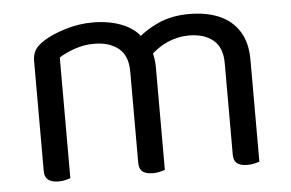

<svg xmlns="http://www.w3.org/2000/svg" viewBox="-41 -531 898 593"><g transform="rotate(-5 408.0 -235.0)"><path d="M448 -320V-205H368V-314Q368 -363 339.5 -386Q311 -409 264 -409Q233 -409 204 -399Q175 -389 155 -376V-205H75V-372Q75 -392 83.5 -406Q92 -420 113 -433Q140 -450 181.5 -462.5Q223 -475 265 -475Q316 -475 355 -459.5Q394 -444 413 -417Q419 -411 423 -406Q427 -401 431 -393Q438 -381 443 -362Q448 -343 448 -320ZM741 -318V-205H661V-314Q661 -363 633 -386Q605 -409 558 -409Q523 -409 490.5 -394.5Q458 -380 432 -353L400 -411Q426 -437 468 -456Q510 -475 564 -475Q618 -475 657.5 -458Q697 -441 719 -406Q741 -371 741 -318ZM75 -258H155V-2Q150 0 140 2.5Q130 5 118 5Q97 5 86 -3.5Q75 -12 75 -31ZM368 -258H448V-2Q443 0 432.5 2.5Q422 5 411 5Q389 5 378.5 -3.5Q368 -12 368 -31ZM661 -258H741V-2Q736 0 725.5 2.5Q715 5 704 5Q682 5 671.5 -3.5Q661 -12 661 -31Z"/></g></svg>

Font: Baloo Bhaijaan 2
Style: Regular
Weight: 400
Designer: Sanskriti Dholi, Noopur Datye and Ek Type
Foundry: Ek Type
Version: Version 1.701